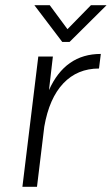

<svg xmlns="http://www.w3.org/2000/svg" viewBox="-20 -717 429 737"><path d="M219 -556 112 -697H171L239 -605L329 -697H389L247 -556ZM66 0 127 -500H183L168 -371Q230 -510 367 -510L360 -454Q277 -454 223 -397Q169 -340 150 -231L122 0Z"/></svg>

Font: Haskoy Light
Style: Italic
Weight: 300
Designer: Ertekin Erdin
Foundry: Ertekin Erdin
Version: Version 2.000; ttfautohint (v1.8.4.7-5d5b)